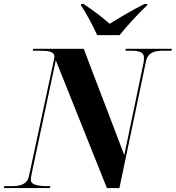

<svg xmlns="http://www.w3.org/2000/svg" viewBox="-55 -964 901 984"><path d="M443 -784H558C597 -832 646 -887 699 -937L700 -944H686C616 -909 547 -867 507 -842C477 -869 433 -904 373 -944H361L360 -937C383 -904 424 -827 443 -784ZM-35 0H201L203 -10H194C138 -10 103 -17 103 -42C103 -50 104 -58 108 -77L231 -655L493 0H557L693 -649C704 -699 742 -704 784 -704H824L826 -714H590L588 -704H616C663 -704 683 -695 683 -667C683 -660 682 -650 680 -639L582 -169L374 -714H115L113 -704H151C193 -704 224 -700 224 -673C224 -666 221 -655 217 -637L94 -64C85 -17 46 -10 3 -10H-33Z"/></svg>

Font: Noto Serif Display SemiCondensed ExtraBold
Style: Italic
Weight: 800
Width: 4
Italic angle: -12°
Designer: Monotype Design Team
Foundry: Monotype Imaging Inc.
Version: Version 2.009